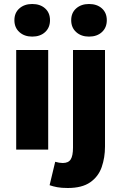

<svg xmlns="http://www.w3.org/2000/svg" viewBox="-20 -748 606 960"><path d="M61 0V-498H221V0ZM141 -565Q102 -565 77 -587.5Q52 -610 52 -647Q52 -684 77 -706Q102 -728 141 -728Q181 -728 205.5 -706Q230 -684 230 -647Q230 -610 205.5 -587.5Q181 -565 141 -565ZM319 192Q287 192 266 188Q245 184 228 178L256 61Q267 64 276 65.5Q285 67 294 67Q322 67 333.5 49Q345 31 345 -10V-498H505V-15Q505 40 488.5 87.5Q472 135 431 163.5Q390 192 319 192ZM425 -565Q386 -565 361 -587.5Q336 -610 336 -647Q336 -684 361 -706Q386 -728 425 -728Q465 -728 489.5 -706Q514 -684 514 -647Q514 -610 489.5 -587.5Q465 -565 425 -565Z"/></svg>

Font: Source Sans 3 ExtraBold
Style: Regular
Weight: 800
Designer: Paul D. Hunt
Foundry: Adobe
Version: Version 3.052;hotconv 1.1.0;makeotfexe 2.6.0